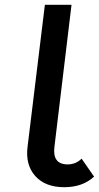

<svg xmlns="http://www.w3.org/2000/svg" viewBox="-20 -770 412 800"><path d="M248 10Q168 10 126.5 -37Q85 -84 95 -160L167 -750H278L207 -160Q197 -85 262 -85Q296 -85 320 -109L372 -34Q324 10 248 10Z"/></svg>

Font: Orkney Medium
Style: MediumItalic
Weight: 500
Designer: Samuel Oakes and Alfredo Marco Pradil
Foundry: Alfredo Marco Pradil
Version: 1.0; ttfautohint (v1.5)